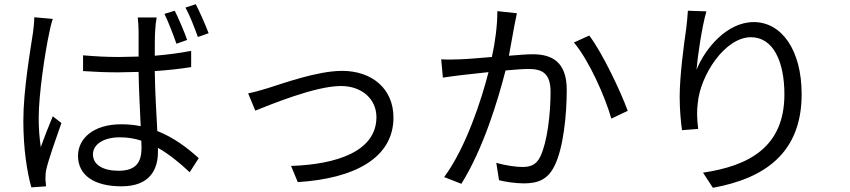

<svg xmlns="http://www.w3.org/2000/svg" viewBox="-20 -843 4040 913"><path d="M231 -753 143 -761C143 -739 140 -712 137 -689C125 -607 91 -416 91 -269C91 -133 109 -24 129 48L199 43C198 32 197 17 196 8C196 -4 197 -23 200 -37C211 -86 248 -189 272 -258L231 -290C214 -250 190 -189 174 -143C167 -192 164 -234 164 -283C164 -394 194 -593 214 -686C217 -704 225 -736 231 -753ZM811 -792 762 -777C781 -738 804 -678 819 -635L870 -653C856 -693 829 -756 811 -792ZM911 -823 862 -807C883 -769 905 -711 921 -667L972 -685C957 -725 930 -786 911 -823ZM652 -174 653 -140C653 -73 628 -31 544 -31C472 -31 422 -58 422 -109C422 -158 475 -190 549 -190C585 -190 620 -185 652 -174ZM725 -760H635C637 -742 639 -715 639 -698V-574L544 -572C486 -572 432 -575 375 -580V-505C434 -501 486 -499 543 -499L639 -501C640 -418 646 -320 649 -243C620 -249 589 -252 556 -252C425 -252 351 -185 351 -102C351 -12 424 43 558 43C693 43 731 -38 731 -120V-140C782 -111 832 -71 882 -24L925 -91C873 -138 809 -188 728 -220C724 -304 717 -404 716 -505C776 -509 834 -515 889 -524V-601C836 -591 777 -583 716 -578C716 -625 716 -672 718 -699C719 -719 721 -739 725 -760Z M1160 -399 1194 -317C1258 -342 1477 -434 1601 -434C1703 -434 1770 -370 1770 -286C1770 -123 1580 -61 1364 -54L1396 23C1666 6 1851 -92 1851 -284C1851 -421 1749 -506 1607 -506C1489 -506 1325 -446 1254 -424C1222 -414 1190 -405 1160 -399Z M2782 -674 2709 -641C2780 -558 2858 -382 2887 -279L2965 -316C2931 -409 2844 -593 2782 -674ZM2078 -561 2086 -474C2112 -478 2153 -483 2176 -486L2303 -500C2269 -366 2194 -138 2092 -1L2174 31C2279 -138 2347 -364 2384 -508C2428 -512 2468 -515 2492 -515C2555 -515 2598 -498 2598 -406C2598 -298 2582 -168 2550 -100C2530 -57 2500 -49 2463 -49C2435 -49 2382 -56 2340 -69L2353 14C2385 22 2433 29 2471 29C2536 29 2585 12 2617 -55C2659 -138 2675 -297 2675 -416C2675 -551 2602 -585 2513 -585C2489 -585 2447 -582 2400 -578L2426 -721C2430 -740 2434 -762 2438 -780L2345 -790C2345 -722 2335 -644 2319 -572C2259 -567 2200 -562 2167 -561C2135 -560 2109 -559 2078 -561Z M3339 -789 3251 -792C3249 -765 3247 -736 3243 -706C3231 -625 3212 -478 3212 -383C3212 -318 3218 -262 3223 -224L3300 -230C3294 -280 3293 -314 3298 -353C3310 -484 3426 -666 3551 -666C3656 -666 3710 -552 3710 -394C3710 -143 3540 -54 3323 -22L3370 50C3618 5 3792 -117 3792 -395C3792 -605 3697 -738 3564 -738C3437 -738 3333 -613 3292 -511C3298 -581 3318 -716 3339 -789Z"/></svg>

Font: ChiuKong Gothic CL
Style: Regular
Weight: 400
Designer: Ryoko NISHIZUKA 西塚涼子 (kana, bopomofo & ideographs); Paul D. Hunt (Latin, Greek & Cyrillic); Sandoll Communications 산돌커뮤니
Foundry: Adobe
Version: Version 1.300